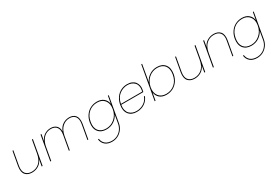

<svg xmlns="http://www.w3.org/2000/svg" viewBox="89 -2071 5307 3667"><g transform="rotate(-30 2742.5 -238.0)"><path d="M577.1 -540 481 0H460.9L486.8 -146Q455.1 -69.3 391.1 -29.8Q327.1 9.8 248 9.8Q202.6 9.8 166.7 -3.7Q130.9 -17.1 105 -45.9Q79.1 -74.7 70.6 -119.6Q62 -164.6 71.8 -227.1L127.9 -540H147L90.8 -225.1Q72.8 -119.6 116 -63.7Q159.2 -7.8 251 -7.8Q347.7 -7.8 416.3 -70.3Q484.9 -132.8 505.9 -254.9V-252.9L557.1 -540Z M1469.7 0 1525.9 -316.9Q1544.9 -422.4 1504.9 -478.3Q1464.8 -534.2 1377.9 -534.2Q1289.6 -534.2 1222.7 -472.7Q1155.8 -411.1 1131.8 -293.9L1079.6 0H1060.5L1116.7 -316.9Q1135.7 -422.4 1095.7 -478.3Q1055.7 -534.2 968.8 -534.2Q910.6 -534.2 861.8 -508.5Q813 -482.9 775.9 -427.7Q738.8 -372.6 722.7 -293.9L670.9 0H650.9L746.6 -540H766.6L741.7 -397Q775.4 -474.6 836.4 -513.2Q897.5 -551.8 971.7 -551.8Q1048.3 -551.8 1094.7 -509.3Q1141.1 -466.8 1141.6 -380.9Q1173.8 -466.3 1238 -509Q1302.2 -551.8 1380.9 -551.8Q1423.8 -551.8 1457.8 -538.3Q1491.7 -524.9 1515.6 -496.1Q1539.6 -467.3 1547.1 -422.4Q1554.7 -377.4 1544.9 -314.9L1488.8 0Z M1676.8 -270Q1691.4 -354.5 1736.1 -417.7Q1780.8 -481 1846.2 -513.9Q1911.6 -546.9 1988.8 -546.9Q2081.5 -546.9 2137.2 -499Q2192.9 -451.2 2202.6 -377L2231.9 -540H2250.5L2151.9 20Q2138.7 95.2 2094.5 151.9Q2050.3 208.5 1991.7 236.3Q1933.1 264.2 1869.6 264.2Q1772.5 264.2 1716.3 216.6Q1660.2 168.9 1649.9 87.9H1669.9Q1679.7 160.6 1731 203.4Q1782.2 246.1 1872.6 246.1Q1934.1 246.1 1988.8 219Q2043.5 191.9 2082 139.9Q2120.6 87.9 2132.8 20L2164.6 -164.1Q2129.9 -89.4 2056.9 -41.3Q1983.9 6.8 1890.6 6.8Q1772.9 6.8 1713.9 -67.9Q1654.8 -142.6 1676.8 -270ZM1985.8 -528.8Q1874 -528.8 1795.7 -459.5Q1717.3 -390.1 1696.8 -270Q1675.8 -149.4 1729 -80.3Q1782.2 -11.2 1893.6 -11.2Q2000.5 -11.2 2081.8 -82.8Q2163.1 -154.3 2183.6 -270Q2204.1 -385.7 2148.4 -457.3Q2092.8 -528.8 1985.8 -528.8Z M2653.8 -528.8Q2606.4 -528.8 2561.5 -513.4Q2516.6 -498 2477.1 -468.5Q2437.5 -439 2408.9 -389.9Q2380.4 -340.8 2369.6 -278.8H2839.4Q2853 -343.8 2844.2 -391.1Q2835.4 -438.5 2806.6 -469Q2777.8 -499.5 2739 -514.2Q2700.2 -528.8 2653.8 -528.8ZM2840.8 -183.1Q2811.5 -97.7 2736.3 -45.4Q2661.1 6.8 2558.6 6.8Q2443.8 6.8 2384.5 -67.6Q2325.2 -142.1 2347.7 -270Q2362.8 -355 2407.7 -418.5Q2452.6 -481.9 2517.1 -514.4Q2581.5 -546.9 2656.7 -546.9Q2716.3 -546.9 2761.2 -526.6Q2806.2 -506.3 2830.1 -472.9Q2854 -439.5 2862.8 -398.9Q2871.6 -358.4 2863.8 -314.9Q2856 -274.9 2852.5 -261.2H2365.7Q2355.5 -198.7 2367.2 -149.7Q2378.9 -100.6 2407.5 -71Q2436 -41.5 2475.3 -26.4Q2514.6 -11.2 2561.5 -11.2Q2652.3 -11.2 2723.1 -57.4Q2793.9 -103.5 2820.8 -183.1Z M3038.6 -375Q3075.7 -451.2 3147.7 -499Q3219.7 -546.9 3312.5 -546.9Q3430.2 -546.9 3489.3 -472.2Q3548.3 -397.5 3526.4 -270Q3511.7 -185.5 3467 -122.3Q3422.4 -59.1 3356.9 -26.1Q3291.5 6.8 3214.4 6.8Q3121.6 6.8 3066.2 -41Q3010.7 -88.9 3000.5 -165L2971.7 0H2952.6L3083.5 -740.2H3102.5ZM3506.3 -270Q3527.3 -390.6 3474.1 -459.7Q3420.9 -528.8 3309.6 -528.8Q3202.6 -528.8 3121.3 -457.3Q3040 -385.7 3019.5 -270Q2999 -154.3 3054.7 -82.8Q3110.4 -11.2 3217.3 -11.2Q3329.1 -11.2 3407.5 -80.6Q3485.8 -149.9 3506.3 -270Z M4163.6 -540 4067.4 0H4047.4L4073.2 -146Q4041.5 -69.3 3977.5 -29.8Q3913.6 9.8 3834.5 9.8Q3789.1 9.8 3753.2 -3.7Q3717.3 -17.1 3691.4 -45.9Q3665.5 -74.7 3657 -119.6Q3648.4 -164.6 3658.2 -227.1L3714.4 -540H3733.4L3677.2 -225.1Q3659.2 -119.6 3702.4 -63.7Q3745.6 -7.8 3837.4 -7.8Q3934.1 -7.8 4002.7 -70.3Q4071.3 -132.8 4092.3 -254.9V-252.9L4143.6 -540Z M4667 0 4723.1 -316.9Q4742.2 -422.4 4699 -478.3Q4655.8 -534.2 4564 -534.2Q4467.8 -534.2 4398.9 -472.2Q4330.1 -410.2 4309.1 -290L4257.3 0H4237.3L4333 -540H4353L4328.1 -398.9Q4360.8 -474.1 4424.6 -512.9Q4488.3 -551.8 4567.4 -551.8Q4612.8 -551.8 4648.4 -538.3Q4684.1 -524.9 4709.7 -496.1Q4735.4 -467.3 4743.7 -422.4Q4752 -377.4 4742.2 -314.9L4686 0Z M4874 -270Q4888.7 -354.5 4933.3 -417.7Q4978 -481 5043.5 -513.9Q5108.9 -546.9 5186 -546.9Q5278.8 -546.9 5334.5 -499Q5390.1 -451.2 5399.9 -377L5429.2 -540H5447.8L5349.1 20Q5335.9 95.2 5291.7 151.9Q5247.6 208.5 5189 236.3Q5130.4 264.2 5066.9 264.2Q4969.7 264.2 4913.6 216.6Q4857.4 168.9 4847.2 87.9H4867.2Q4877 160.6 4928.2 203.4Q4979.5 246.1 5069.8 246.1Q5131.3 246.1 5186 219Q5240.7 191.9 5279.3 139.9Q5317.9 87.9 5330.1 20L5361.8 -164.1Q5327.1 -89.4 5254.2 -41.3Q5181.2 6.8 5087.9 6.8Q4970.2 6.8 4911.1 -67.9Q4852.1 -142.6 4874 -270ZM5183.1 -528.8Q5071.3 -528.8 4992.9 -459.5Q4914.6 -390.1 4894 -270Q4873 -149.4 4926.3 -80.3Q4979.5 -11.2 5090.8 -11.2Q5197.8 -11.2 5279.1 -82.8Q5360.4 -154.3 5380.9 -270Q5401.4 -385.7 5345.7 -457.3Q5290 -528.8 5183.1 -528.8Z"/></g></svg>

Font: SVN-Poppins Thin
Style: Italic
Weight: 100
Italic angle: -10°
Designer: Ninad Kale (Devanagari), Jonny Pinhorn (Latin)
Foundry: Indian Type Foundry
Version: Version 3.002 2017